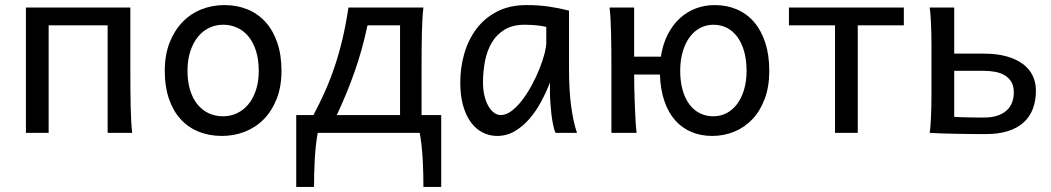

<svg xmlns="http://www.w3.org/2000/svg" viewBox="-20 -528 4178 763"><path d="M498 -239.3Q498 -203.6 498.3 -168.9Q498.5 -134.3 499.3 -103Q500 -71.8 501.5 -45.4Q502.9 -19 505.4 0H407.7V-427.2H173.3V0H83V-498H498Z M725.1 -246.6Q725.1 -204.1 735.4 -170.4Q745.6 -136.7 764.4 -113.5Q783.2 -90.3 809.1 -78.1Q835 -65.9 866.7 -65.9Q896 -65.9 921.9 -78.1Q947.8 -90.3 967 -113.5Q986.3 -136.7 997.3 -170.4Q1008.3 -204.1 1008.3 -246.6Q1008.3 -289.6 998 -323.5Q987.8 -357.4 969 -381.1Q950.2 -404.8 924.1 -417.2Q897.9 -429.7 866.7 -429.7Q836.9 -429.7 811 -417.2Q785.2 -404.8 766.1 -381.1Q747.1 -357.4 736.1 -323.5Q725.1 -289.6 725.1 -246.6ZM634.8 -246.6Q634.8 -309.6 653.8 -358.2Q672.9 -406.7 705.1 -440.2Q737.3 -473.6 780.3 -490.7Q823.2 -507.8 871.6 -507.8Q921.9 -507.8 963.6 -490.7Q1005.4 -473.6 1035.4 -440.2Q1065.4 -406.7 1082 -358.2Q1098.6 -309.6 1098.6 -246.6Q1098.6 -183.6 1079.6 -135.3Q1060.5 -86.9 1028.3 -54.2Q996.1 -21.5 953.1 -4.6Q910.2 12.2 861.8 12.2Q811.5 12.2 769.8 -4.6Q728 -21.5 698 -54.2Q668 -86.9 651.4 -135.3Q634.8 -183.6 634.8 -246.6Z M1569.8 -70.8V-427.2H1440.4Q1419.4 -328.1 1388.4 -240.7Q1357.4 -153.3 1318.4 -70.8ZM1225.6 -70.8Q1249.5 -115.7 1270.5 -162.4Q1291.5 -209 1309.1 -261Q1326.7 -313 1340.6 -371.3Q1354.5 -429.7 1364.7 -498H1662.6Q1660.2 -479 1658.7 -452.4Q1657.2 -425.8 1656.5 -394.8Q1655.8 -363.8 1655.5 -329.1Q1655.3 -294.4 1655.3 -258.8V-70.8H1733.4V214.8H1662.6Q1662.6 191.4 1662.1 163.6Q1661.6 135.7 1659.9 106.9Q1658.2 78.1 1655.3 50.5Q1652.3 22.9 1647.9 0H1242.7Q1238.3 22.9 1235.4 50.5Q1232.4 78.1 1230.7 106.9Q1229 135.7 1228.5 163.6Q1228 191.4 1228 214.8H1157.2V-70.8Z M2150.9 -420.9Q2145 -422.4 2137.7 -423.8Q2130.4 -425.3 2120.4 -426.5Q2110.4 -427.7 2096.9 -428.7Q2083.5 -429.7 2065.4 -429.7Q2017.6 -429.7 1985.6 -410.4Q1953.6 -391.1 1934.6 -359.1Q1915.5 -327.1 1907.5 -285.6Q1899.4 -244.1 1899.4 -200.2Q1899.4 -171.9 1905 -148.2Q1910.6 -124.5 1920.4 -107.2Q1930.2 -89.8 1942.9 -80.3Q1955.6 -70.8 1970.2 -70.8Q1991.7 -70.8 2013.4 -87.4Q2035.2 -104 2055.2 -130.1Q2075.2 -156.2 2092.8 -188.7Q2110.4 -221.2 2123.3 -253.2Q2136.2 -285.2 2143.6 -313.5Q2150.9 -341.8 2150.9 -358.9ZM2187.5 0Q2182.1 -11.7 2178 -32.2Q2173.8 -52.7 2171.1 -75.9Q2168.5 -99.1 2167 -122.1Q2165.5 -145 2165.5 -161.1V-200.2Q2150.9 -162.1 2130.6 -124.3Q2110.4 -86.4 2084.2 -56.2Q2058.1 -25.9 2025.9 -6.8Q1993.7 12.2 1955.6 12.2Q1924.8 12.2 1897.9 -1.5Q1871.1 -15.1 1851.3 -42Q1831.5 -68.8 1820.3 -108.6Q1809.1 -148.4 1809.1 -200.2Q1809.1 -258.3 1824.7 -313.7Q1840.3 -369.1 1872.6 -412.4Q1904.8 -455.6 1954.6 -481.7Q2004.4 -507.8 2072.8 -507.8Q2120.1 -507.8 2162.1 -501.7Q2204.1 -495.6 2241.2 -485.8V-258.8Q2241.2 -166.5 2250 -103.8Q2258.8 -41 2272.9 0Z M2683.1 -246.6Q2683.1 -204.1 2692.6 -170.4Q2702.1 -136.7 2719.5 -113.5Q2736.8 -90.3 2761 -78.1Q2785.2 -65.9 2814.9 -65.9Q2842.8 -65.9 2866.7 -78.1Q2890.6 -90.3 2908.4 -113.5Q2926.3 -136.7 2936.5 -170.4Q2946.8 -204.1 2946.8 -246.6Q2946.8 -289.6 2937.3 -323.5Q2927.7 -357.4 2910.4 -381.1Q2893.1 -404.8 2868.9 -417.2Q2844.7 -429.7 2814.9 -429.7Q2787.1 -429.7 2762.9 -417.2Q2738.8 -404.8 2721.2 -381.1Q2703.6 -357.4 2693.4 -323.5Q2683.1 -289.6 2683.1 -246.6ZM2500 -302.7H2606.4Q2613.8 -352.5 2633.3 -390.6Q2652.8 -428.7 2681.2 -454.8Q2709.5 -481 2744.9 -494.4Q2780.3 -507.8 2819.8 -507.8Q2868.2 -507.8 2908.2 -490.7Q2948.2 -473.6 2976.8 -440.2Q3005.4 -406.7 3021.2 -358.2Q3037.1 -309.6 3037.1 -246.6Q3037.1 -183.6 3019 -135.3Q3001 -86.9 2970 -54.2Q2939 -21.5 2897.7 -4.6Q2856.4 12.2 2810.1 12.2Q2764.6 12.2 2727.3 -3.7Q2689.9 -19.5 2662.8 -50.3Q2635.7 -81.1 2620.1 -126.7Q2604.5 -172.4 2602.5 -231.9H2500Q2500 -208.5 2500.7 -176.5Q2501.5 -144.5 2502.7 -111.8Q2503.9 -79.1 2505.6 -49.3Q2507.3 -19.5 2509.8 0H2409.7V-258.8Q2409.7 -294.4 2409.4 -329.1Q2409.2 -363.8 2408.4 -394.8Q2407.7 -425.8 2406.2 -452.4Q2404.8 -479 2402.3 -498H2500Z M3571.8 -427.2H3388.7V0H3298.3V-427.2H3115.2V-498H3571.8Z M3681.6 -342.3Q3681.6 -367.2 3681.2 -390.9Q3680.7 -414.6 3679.7 -435.1Q3678.7 -455.6 3677.5 -471.7Q3676.3 -487.8 3674.3 -498H3772V-314.9H3889.2Q3941.4 -314.9 3980.2 -304Q4019 -293 4044.9 -273.7Q4070.8 -254.4 4083.7 -227.5Q4096.7 -200.7 4096.7 -168.5Q4096.7 -127.4 4084.5 -95.5Q4072.3 -63.5 4047.4 -41Q4022.5 -18.6 3984.9 -6.8Q3947.3 4.9 3896.5 4.9Q3870.6 4.9 3840.1 4.6Q3809.6 4.4 3779.5 3.7Q3749.5 2.9 3721.9 2.2Q3694.3 1.5 3674.3 0Q3676.3 -10.3 3677.5 -26.4Q3678.7 -42.5 3679.7 -63Q3680.7 -83.5 3681.2 -107.2Q3681.6 -130.9 3681.6 -156.2ZM3772 -63.5Q3784.2 -62.5 3799.1 -62.3Q3814 -62 3829.8 -61.5Q3845.7 -61 3861.3 -61H3891.6Q3946.8 -61 3977.8 -86.9Q4008.8 -112.8 4008.8 -161.1Q4008.8 -185.5 3999.3 -201.9Q3989.7 -218.3 3973.4 -228.3Q3957 -238.3 3935.3 -242.4Q3913.6 -246.6 3889.2 -246.6H3772Z"/></svg>

Font: Andika Compact
Style: Regular
Weight: 400
Designer: Victor Gaultney, Annie Olsen, Julie Remington, Don Collingsworth, Eric Hays, Becca Hirsbrunner
Foundry: SIL International
Version: Version 5.000 ; LnSpcTght